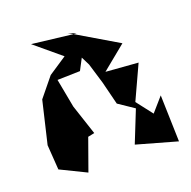

<svg xmlns="http://www.w3.org/2000/svg" viewBox="-124 -775 937 940"><g transform="rotate(-20 345.0 -304.5)"><path d="M345 -505 367 -461 399 -355 429 -235 509 -181 443 -16 652 43 645 -199 582 -127 517 -211 598 -387 430 -400 556 -503 321 -642 362 -625 134 -652 268 -540 173 -477 93 -379 41 -159 50 -30 17 -46 183 35 242 -130 276 -137 224 -294 196 -443 314 -446Z"/></g></svg>

Font: Asimov Silicon
Style: Regular
Weight: 400
Designer: Google
Version: Version 2.000980; 2014